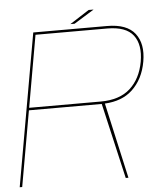

<svg xmlns="http://www.w3.org/2000/svg" viewBox="-54 -800 736 847"><g transform="rotate(-5 314.0 -376.0)"><path d="M-1 0 118 -675H444.5Q532.5 -675 568.2 -628.8Q604 -582.5 590.5 -505Q577 -427.5 527 -381Q481.5 -339 405.5 -335L480.5 0H468.5L391.5 -334.5Q390 -334.5 388.5 -334.5H69L10 0ZM71 -345.5H388Q471.5 -345.5 518.5 -388Q565.5 -430.5 579 -505Q592 -579.5 559.8 -621.8Q527.5 -664 444.5 -664H127ZM284.5 -697.5 370 -752.5H392L303 -697.5Z"/></g></svg>

Font: Anybody ExtraExpanded Thin
Style: Italic
Weight: 100
Width: 8
Italic angle: -10°
Designer: Tyler Finck
Foundry: Etcetera Type Company
Version: Version 1.010; ttfautohint (v1.8.3) -l 8 -r 50 -G 200 -x 14 